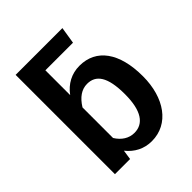

<svg xmlns="http://www.w3.org/2000/svg" viewBox="-208 -869 1013 1013"><g transform="rotate(-45 298.0 -363.0)"><path d="M349 -537C290 -537 240 -510 205 -462V-647H411L426 -741H77V0H190L198 -54C233 -10 281 15 338 15C466 15 547 -100 547 -261C547 -436 474 -537 349 -537ZM304 -81C264 -81 229 -103 205 -142V-370C234 -417 269 -441 310 -441C375 -441 413 -392 413 -261C413 -137 372 -81 304 -81Z"/></g></svg>

Font: Fira Sans Medium
Style: Regular
Weight: 500
Designer: Carrois Corporate & Edenspiekermann AG
Foundry: Carrois Corporate GbR & Edenspiekermann AG
Version: Version 4.203